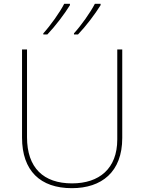

<svg xmlns="http://www.w3.org/2000/svg" viewBox="-20 -972 752 1002"><path d="M505 -945V-952H475C452 -907 402 -837 366 -798V-792H387C429 -836 476 -898 505 -945ZM345 -945V-952H315C292 -907 242 -837 206 -798V-792H227C269 -836 316 -898 345 -945ZM618 -252V-714H592V-244C592 -92 498 -15 356 -15C207 -15 121 -96 121 -256V-714H95V-254C95 -81 190 10 355 10C510 10 618 -74 618 -252Z"/></svg>

Font: Noto Sans Thai Looped Thin
Style: Regular
Weight: 100
Designer: Sasikarn Vongin, Ben Mitchell
Foundry: The Fontpad Ltd
Version: Version 1.001